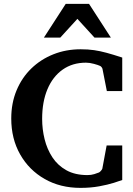

<svg xmlns="http://www.w3.org/2000/svg" viewBox="-20 -937 676 974"><path d="M600.1 -23.9Q587.9 -19 557.4 -9.5Q526.9 0 483.4 8.1Q439.9 16.1 388.2 16.1Q285.6 16.1 206.5 -29.1Q127.4 -74.2 82.3 -153.6Q37.1 -232.9 37.1 -335.9Q37.1 -414.1 64 -478.5Q90.8 -543 138.9 -589.6Q187 -636.2 251 -661.6Q314.9 -687 389.2 -687Q427.2 -687 457.3 -682.6Q487.3 -678.2 520.5 -669.2Q553.7 -660.2 600.1 -645V-475.1H522L500 -586.9Q500 -589.4 496.1 -595.2Q492.2 -601.1 486.8 -603Q479 -606.9 456.8 -613Q434.6 -619.1 416 -619.1Q347.7 -619.1 297.6 -583.7Q247.6 -548.3 220.7 -484.4Q193.8 -420.4 193.8 -334Q193.8 -281.2 206.3 -230.7Q218.8 -180.2 245.8 -138.9Q272.9 -97.7 316.9 -73.2Q360.8 -48.8 423.8 -48.8Q442.4 -48.8 458.3 -53.7Q474.1 -58.6 481.9 -62Q485.8 -63.5 491.7 -70.1Q497.6 -76.7 499 -81.1L521 -199.2H600.1ZM542.5 -746.1H459.5L372.6 -841.3L285.6 -746.1H202.6L313.5 -917.5H431.6Z"/></svg>

Font: Charis
Style: Bold
Weight: 700
Designer: Walt Agee, Miriam Martin, Annie Olsen, Victor Gaultney, Lorna Priest, Alan Ward, Bob Hallissy, Martin Hosken, Sharon Cor
Foundry: SIL Global
Version: Version 7.000